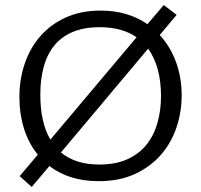

<svg xmlns="http://www.w3.org/2000/svg" viewBox="-20 -707 796 762"><path d="M130 -93Q93 -139 75 -197.5Q57 -256 57 -322Q57 -393 78.5 -455.5Q100 -518 141 -564.5Q182 -611 242 -638Q302 -665 379 -665Q435 -665 481.5 -651Q528 -637 565 -611L630 -687L681 -648L614 -568Q657 -521 679 -459.5Q701 -398 701 -329Q701 -263 680.5 -201.5Q660 -140 618.5 -92.5Q577 -45 515.5 -16.5Q454 12 372 12Q311 12 262.5 -3.5Q214 -19 176 -48L106 35L58 -8ZM374 -54Q439 -54 485.5 -75Q532 -96 561.5 -133Q591 -170 605 -219.5Q619 -269 619 -326Q619 -442 568 -514L222 -102Q279 -54 374 -54ZM140 -332Q140 -220 180 -153L522 -559Q465 -599 376 -599Q312 -599 267 -579.5Q222 -560 194 -524.5Q166 -489 153 -440Q140 -391 140 -332Z"/></svg>

Font: Quattrocento Sans
Style: Regular
Weight: 400
Designer: Pablo Impallari
Foundry: Pablo Impallari, Igino Marini, Brenda Gallo
Version: Version 2.000